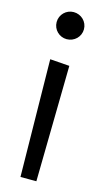

<svg xmlns="http://www.w3.org/2000/svg" viewBox="-112 -754 424 781"><g transform="rotate(15 100.0 -364.0)"><path d="M155 -659C155 -691 129 -716 97 -716C66 -716 40 -691 40 -659C40 -627 66 -602 97 -602C129 -602 155 -627 155 -659ZM54 -506 61 -12H128L136 -500Z"/></g></svg>

Font: Englebert
Style: Regular
Weight: 400
Designer: Astigmatic (AOETI)
Foundry: Astigmatic (AOETI)
Version: Version 1.000